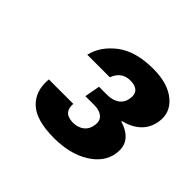

<svg xmlns="http://www.w3.org/2000/svg" viewBox="-101 -823 587 587"><g transform="rotate(45 192.5 -529.5)"><path d="M192.4 -347.6Q115.6 -347.6 82.6 -378.6Q49.6 -409.6 54.7 -463.4H160.4Q159.4 -448.2 164.1 -439Q168.7 -429.7 178.4 -425.9Q188.1 -422 200.4 -422Q221 -422 235.4 -432.7Q249.7 -443.4 252.6 -463.1Q256.4 -484.3 243.9 -495.3Q231.3 -506.2 208.8 -506.2H169.8L179 -556H214Q237.2 -556 252.6 -566.5Q268 -577 271.4 -598.1Q274.7 -616.7 264.9 -627.1Q255.1 -637.5 234.3 -637.5Q214.5 -637.5 201.6 -627.9Q188.6 -618.3 182 -599.9H84.4Q94.8 -645.4 138.3 -678.9Q181.8 -712.3 258.1 -712.3Q321.4 -712.3 356.4 -682.8Q391.3 -653.2 383.3 -608.6Q377.7 -577.6 356.4 -558.2Q335.1 -538.8 302.6 -531.3V-528.8Q334.7 -519.2 349.9 -499.3Q365.1 -479.3 359.7 -446.9Q352.1 -403.4 306.4 -375.5Q260.7 -347.6 192.4 -347.6Z"/></g></svg>

Font: DM Sans 9pt
Style: Italic
Weight: 400
Italic angle: -10°
Designer: Colophon Foundry, Jonny Pinhorn
Foundry: Colophon Foundry
Version: Version 4.004